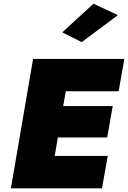

<svg xmlns="http://www.w3.org/2000/svg" viewBox="-20 -1019 693 1039"><path d="M618 -937 486 -999 317 -844 422 -791ZM159 -700 39 0H532L563 -175H276L293 -275H560L590 -445H322L336 -525H622L653 -700Z"/></svg>

Font: Jost* Black
Style: Italic
Weight: 900
Italic angle: -10°
Version: Version 3.7